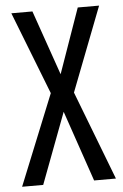

<svg xmlns="http://www.w3.org/2000/svg" viewBox="-52 -752 504 789"><g transform="rotate(-5 200.0 -357.0)"><path d="M394 0 253 -367 387 -714H299L205 -447L112 -714H25L158 -373L7 0H94L204 -292L304 0Z"/></g></svg>

Font: Noto Sans Sinhala ExtraCondensed
Style: Regular
Weight: 400
Width: 2
Designer: Jelle Bosma - Monotype Design Team
Foundry: Monotype Imaging Inc.
Version: Version 2.006